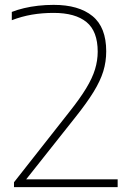

<svg xmlns="http://www.w3.org/2000/svg" viewBox="-20 -769 541 789"><path d="M37.5 0V-20L266 -310.5Q308.5 -364 334 -406Q359.5 -448 370.5 -484.2Q381.5 -520.5 381.5 -556.5Q381.5 -640.5 335.5 -678.2Q289.5 -716 200.5 -716Q153.5 -716 111.2 -708.8Q69 -701.5 28.5 -686V-720Q51.5 -729 78.8 -735.5Q106 -742 136.8 -745.5Q167.5 -749 200.5 -749Q303.5 -749 360 -703Q416.5 -657 416.5 -558Q416.5 -515.5 404.5 -476.2Q392.5 -437 364.8 -391.8Q337 -346.5 290 -287.5L78 -20L70.5 -32H463.5V0Z"/></svg>

Font: Encode Sans SC SemiExpanded Thin
Style: Regular
Weight: 250
Width: 6
Designer: Multiple Designers
Foundry: Impallari Type
Version: Version 3.002